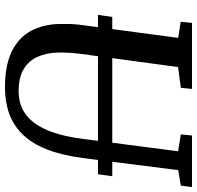

<svg xmlns="http://www.w3.org/2000/svg" viewBox="-30 -753 793 773"><g transform="rotate(90 366.5 -366.5)"><path d="M665 -687.5 616.5 -306Q605.5 -220 581.8 -159.5Q558 -99 521.8 -61.8Q485.5 -24.5 438 -7.2Q390.5 10 332.5 10Q243 10 187 -17.5Q131 -45 104.5 -94.5Q78 -144 76.5 -208.5Q76 -227.5 76.5 -248Q77 -268.5 79.5 -290L132.5 -687.5L67.5 -697.5L72.5 -743H338L333.5 -698L250 -687L197.5 -299.5Q194 -272 192.5 -248.2Q191 -224.5 191.5 -205Q192.5 -157.5 208.8 -121.2Q225 -85 258.8 -65Q292.5 -45 346.5 -45Q402 -45 440.8 -73.8Q479.5 -102.5 504 -160.5Q528.5 -218.5 539.5 -306L589 -687L521 -698L525.5 -743H733L727.5 -698ZM689.5 -422 681.5 -364.5H40L48 -422Z"/></g></svg>

Font: Merriweather Medium
Style: Italic
Weight: 500
Italic angle: -7.8°
Version: Version 2.101